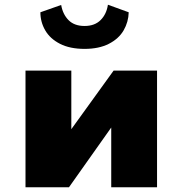

<svg xmlns="http://www.w3.org/2000/svg" viewBox="-20 -793 733 813"><path d="M88 -494H282V-246L461 -494H645V0H451V-253L272 0H88ZM151 -741 239 -772Q246 -732 270.5 -707.5Q295 -683 338 -683Q381 -683 406 -708Q431 -733 437 -773L525 -741Q524 -700 503.5 -664.5Q483 -629 441 -607.5Q399 -586 338 -586Q276 -586 234 -607.5Q192 -629 171.5 -664.5Q151 -700 151 -741Z"/></svg>

Font: Nunito Sans Heavy
Style: Regular
Weight: 400
Designer: Vernon Adams
Foundry: Vernon Adams
Version: Version 2.500